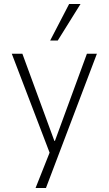

<svg xmlns="http://www.w3.org/2000/svg" viewBox="-20 -761 545 961"><path d="M158 180 237 -19V26L39 -492H92L252 -56H255L415 -492H465L210 180ZM231 -558 326 -741H383L269 -558Z"/></svg>

Font: Nunito Sans 7pt SemiCondensed ExtraLight
Style: Regular
Weight: 250
Width: 4
Designer: Vernon Adams
Foundry: Vernon Adams
Version: Version 3.101;gftools[0.9.27]